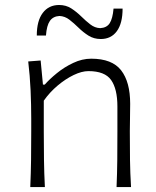

<svg xmlns="http://www.w3.org/2000/svg" viewBox="-20 -757 632 777"><path d="M102.5 0Q105 -57.1 105.7 -110.1Q106.4 -163.1 106.4 -226.1V-277.3Q106.4 -332.5 103.8 -391.6Q101.1 -450.7 94.2 -508.3L144.5 -512.2L153.8 -414.6H161.1Q180.2 -436.5 210.2 -460.9Q240.2 -485.4 276.4 -502.4Q312.5 -519.5 349.1 -519.5Q433.6 -519.5 470.2 -472.4Q506.8 -425.3 506.8 -336.9Q506.8 -304.2 506.1 -275.9Q505.4 -247.6 505.4 -226.1Q505.4 -163.1 506.1 -110.1Q506.8 -57.1 510.3 0H451.7Q454.1 -57.1 454.6 -109.9Q455.1 -162.6 455.1 -224.6V-326.2Q455.1 -397 429.7 -433.1Q404.3 -469.2 337.9 -469.2Q311 -469.2 278.1 -453.4Q245.1 -437.5 213.1 -410.6Q181.2 -383.8 157.2 -349.6V-224.6Q157.2 -162.6 158 -109.9Q158.7 -57.1 161.6 0ZM387.7 -599.1Q359.9 -599.1 338.1 -612.8Q316.4 -626.5 297.9 -644.8Q279.3 -663.1 261 -677.2Q242.7 -691.4 220.7 -692.4Q194.8 -690.9 181.9 -672.4Q168.9 -653.8 166 -613.3H128.9Q128.9 -672.9 153.1 -704.8Q177.2 -736.8 219.2 -736.8Q247.1 -736.8 268.6 -722.9Q290 -709 308.6 -690.7Q327.1 -672.4 345.5 -658.2Q363.8 -644 385.3 -643.1Q412.1 -644.5 424.1 -663.3Q436 -682.1 439.5 -722.2H476.1Q476.1 -662.6 452.9 -630.9Q429.7 -599.1 387.7 -599.1Z"/></svg>

Font: Pinar-DS3-FD Light
Style: Regular
Weight: 300
Designer: Amin Abedi
Version: Version 3.000